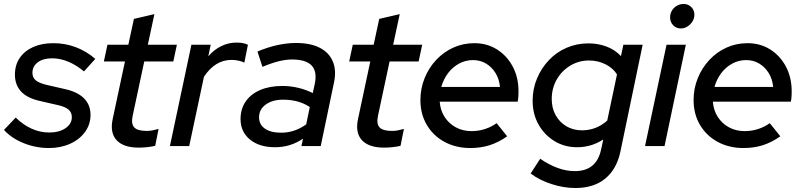

<svg xmlns="http://www.w3.org/2000/svg" viewBox="-35 -734 4034 965"><path d="M211 10Q145 10 84 -14.5Q23 -39 -15 -81L44 -143Q82 -106 124.5 -87Q167 -68 212 -68Q262 -68 294 -89.5Q326 -111 326 -145Q326 -169 309 -183.5Q292 -198 255 -206L168 -226Q103 -240 71.5 -273.5Q40 -307 40 -359Q40 -407 64 -442.5Q88 -478 131.5 -497.5Q175 -517 233 -517Q292 -517 345.5 -497Q399 -477 444 -438L387 -375Q349 -407 308 -424Q267 -441 227 -441Q182 -441 155 -421Q128 -401 128 -368Q128 -344 145 -330Q162 -316 201 -307L288 -287Q354 -273 387 -240Q420 -207 420 -156Q420 -109 392.5 -71Q365 -33 317.5 -11.5Q270 10 211 10Z M663 8Q586 8 551.5 -29Q517 -66 531 -134L593 -425H487L505 -509H610L638 -639L741 -663L708 -509H854L836 -425H690L632 -153Q623 -112 639.5 -94Q656 -76 702 -76Q717 -76 730.5 -78.5Q744 -81 762 -86L745 -1Q728 3 705.5 5.5Q683 8 663 8Z M819 0 927 -509H1024L1012 -451Q1040 -484 1076.5 -502Q1113 -520 1154 -520Q1189 -520 1211 -509L1193 -419Q1183 -425 1164.5 -429Q1146 -433 1129 -433Q1046 -433 990 -348L916 0Z M1347 6Q1269 6 1221.5 -32.5Q1174 -71 1174 -136Q1174 -186 1199.5 -223.5Q1225 -261 1272.5 -281.5Q1320 -302 1384 -302Q1425 -302 1464.5 -292.5Q1504 -283 1537 -266L1547 -312Q1560 -374 1531.5 -404.5Q1503 -435 1433 -435Q1403 -435 1367.5 -426.5Q1332 -418 1284 -398L1259 -475Q1314 -498 1362 -508Q1410 -518 1452 -518Q1525 -518 1572 -494Q1619 -470 1638 -424.5Q1657 -379 1643 -316L1577 0H1480L1488 -37Q1455 -15 1420.5 -4.5Q1386 6 1347 6ZM1378 -67Q1412 -67 1443.5 -77.5Q1475 -88 1504 -109L1522 -196Q1467 -233 1388 -233Q1334 -233 1300.5 -208.5Q1267 -184 1267 -144Q1267 -108 1296.5 -87.5Q1326 -67 1378 -67Z M1896 8Q1819 8 1784.5 -29Q1750 -66 1764 -134L1826 -425H1720L1738 -509H1843L1871 -639L1974 -663L1941 -509H2087L2069 -425H1923L1865 -153Q1856 -112 1872.5 -94Q1889 -76 1935 -76Q1950 -76 1963.5 -78.5Q1977 -81 1995 -86L1978 -1Q1961 3 1938.5 5.5Q1916 8 1896 8Z M2329 10Q2256 10 2199 -21Q2142 -52 2110 -106.5Q2078 -161 2078 -231Q2078 -289 2099 -341Q2120 -393 2157.5 -433Q2195 -473 2244 -495Q2293 -517 2349 -517Q2413 -517 2463 -485.5Q2513 -454 2542 -399.5Q2571 -345 2571 -275Q2571 -265 2570.5 -252.5Q2570 -240 2567 -223H2175Q2178 -180 2199.5 -146.5Q2221 -113 2256 -94Q2291 -75 2335 -75Q2370 -75 2402.5 -85.5Q2435 -96 2461 -115L2514 -49Q2470 -18 2425.5 -4Q2381 10 2329 10ZM2183 -297H2478Q2474 -337 2455.5 -367Q2437 -397 2408 -414.5Q2379 -432 2342 -432Q2305 -432 2272.5 -414.5Q2240 -397 2217 -366.5Q2194 -336 2183 -297Z M2857 211Q2799 211 2738 191.5Q2677 172 2632 138L2680 64Q2724 94 2767.5 110Q2811 126 2854 126Q2963 126 2986 18L2997 -33Q2937 6 2866 6Q2802 6 2751.5 -25Q2701 -56 2671.5 -108.5Q2642 -161 2642 -228Q2642 -287 2664 -339.5Q2686 -392 2724 -432Q2762 -472 2813 -494Q2864 -516 2923 -516Q2971 -516 3013.5 -500Q3056 -484 3086 -452L3098 -509H3195L3083 29Q3064 117 3006.5 164Q2949 211 2857 211ZM2890 -79Q2962 -79 3017 -128L3066 -360Q3046 -392 3008 -411Q2970 -430 2926 -430Q2874 -430 2831 -404Q2788 -378 2763 -334Q2738 -290 2738 -236Q2738 -191 2757.5 -155.5Q2777 -120 2811.5 -99.5Q2846 -79 2890 -79Z M3207 0 3315 -509H3412L3305 0ZM3387 -591Q3364 -591 3348.5 -607Q3333 -623 3333 -646Q3333 -665 3342 -680.5Q3351 -696 3367 -705Q3383 -714 3401 -714Q3424 -714 3439.5 -698.5Q3455 -683 3455 -660Q3455 -642 3445.5 -626.5Q3436 -611 3420.5 -601Q3405 -591 3387 -591Z M3702 10Q3629 10 3572 -21Q3515 -52 3483 -106.5Q3451 -161 3451 -231Q3451 -289 3472 -341Q3493 -393 3530.5 -433Q3568 -473 3617 -495Q3666 -517 3722 -517Q3786 -517 3836 -485.5Q3886 -454 3915 -399.5Q3944 -345 3944 -275Q3944 -265 3943.5 -252.5Q3943 -240 3940 -223H3548Q3551 -180 3572.5 -146.5Q3594 -113 3629 -94Q3664 -75 3708 -75Q3743 -75 3775.5 -85.5Q3808 -96 3834 -115L3887 -49Q3843 -18 3798.5 -4Q3754 10 3702 10ZM3556 -297H3851Q3847 -337 3828.5 -367Q3810 -397 3781 -414.5Q3752 -432 3715 -432Q3678 -432 3645.5 -414.5Q3613 -397 3590 -366.5Q3567 -336 3556 -297Z"/></svg>

Font: Red Hat Display SemiBold
Style: Italic
Weight: 600
Italic angle: -12°
Designer: Pentagram, MCKL
Foundry: Pentagram, MCKL
Version: Version 1.023